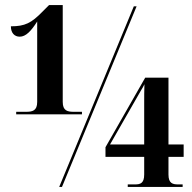

<svg xmlns="http://www.w3.org/2000/svg" viewBox="-20 -739 758 759"><path d="M44 -287H304V-297H272C247 -297 228 -301 228 -336V-719H174L148 -693C104 -648 79 -635 23 -635C23 -609 37 -594 58 -594C82 -594 103 -616 127 -654V-336C127 -301 108 -297 83 -297H44ZM214 0H225L520 -714H509ZM485 0H702V-10H684C663 -10 646 -14 646 -49V-119H706V-168H646V-432H554L397 -157V-119H550V-49C550 -14 534 -10 514 -10H485ZM415 -168 537 -381C542 -389 548 -399 551 -406C550 -380 550 -359 550 -330V-168Z"/></svg>

Font: Noto Serif Display ExtraCondensed ExtraBold
Style: Regular
Weight: 800
Width: 2
Designer: Monotype Design Team
Foundry: Monotype Imaging Inc.
Version: Version 2.009